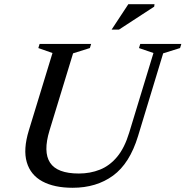

<svg xmlns="http://www.w3.org/2000/svg" viewBox="-20 -878 878 909"><path d="M214.5 -260.5Q183.5 -159 217 -107.8Q250.5 -56.5 353.5 -56.5Q407 -56.5 453 -74.8Q499 -93 534.5 -135.5Q570 -178 592 -251L706.5 -627L638 -650.5L644 -670H838.5L832.5 -650.5L752.5 -625.5L633.5 -233.5Q594 -104 515.2 -46.5Q436.5 11 324 11Q237 11 180.8 -19.2Q124.5 -49.5 106.8 -110Q89 -170.5 116.5 -260.5L228.5 -627L161.5 -650.5L167.5 -670H411.5L405.5 -650.5L326 -625.5ZM508.5 -738 587.5 -858H711.5L710 -846.5L543.5 -738Z"/></svg>

Font: Newsreader Text Medium
Style: Italic
Weight: 500
Italic angle: -17°
Designer: Hugues Gentile
Foundry: Production Type
Version: Version 1.001